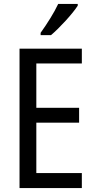

<svg xmlns="http://www.w3.org/2000/svg" viewBox="-20 -963 488 983"><path d="M378 -934V-943H278C257 -898 223 -844 188 -795V-783H241C284 -819 353 -894 378 -934ZM399 0V-77H166V-335H385V-411H166V-638H399V-714H80V0Z"/></svg>

Font: Noto Sans Telugu Condensed
Style: Regular
Weight: 400
Width: 3
Designer: Jelle Bosma - Monotype Design Team
Foundry: Monotype Imaging Inc.
Version: Version 2.005